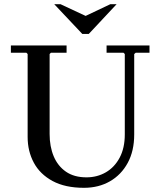

<svg xmlns="http://www.w3.org/2000/svg" viewBox="-20 -887 766 917"><path d="M489 -635V-670H694V-635H628L621 -629V-245Q621 -166 590 -109Q559 -52 505 -21Q451 10 381 10Q291 10 231 -22.5Q171 -55 141.5 -110Q112 -165 112 -233V-629L106 -635H32V-670H298V-635H223L217 -629V-247Q217 -187 236.5 -140.5Q256 -94 295 -67Q334 -40 393 -40Q444 -40 485.5 -64Q527 -88 551.5 -134Q576 -180 576 -245V-629L570 -635ZM507 -867H537L404 -725H373L239 -867H269L389 -811Z"/></svg>

Font: Brygada 1918 Medium
Style: Regular
Weight: 500
Designer: Mateusz Machalski | Borys Kosmynka | Przemek Hoffer
Foundry: NIEPODLEGLA 2018
Version: Version 3.006